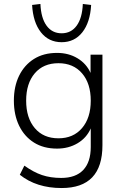

<svg xmlns="http://www.w3.org/2000/svg" viewBox="-20 -761 618 969"><path d="M291 188Q164 188 80 121L103 75Q149 108 192 122.5Q235 137 289 137Q362 137 400 97Q438 57 438 -19V-113Q417 -65 371.5 -38Q326 -11 268 -11Q200 -11 151.5 -41.5Q103 -72 76.5 -126.5Q50 -181 50 -253Q50 -325 76.5 -379Q103 -433 151.5 -463.5Q200 -494 268 -494Q326 -494 371 -467Q416 -440 437 -393V-485H497V-28Q497 188 291 188ZM275 -63Q350 -63 394 -114.5Q438 -166 438 -253Q438 -340 394 -391Q350 -442 275 -442Q199 -442 155.5 -391Q112 -340 112 -253Q112 -166 155.5 -114.5Q199 -63 275 -63ZM291 -548Q226 -548 186.5 -598Q147 -648 142 -736L184 -741Q187 -670 215 -631.5Q243 -593 291 -593Q339 -593 367 -631.5Q395 -670 398 -741L440 -736Q435 -648 395.5 -598Q356 -548 291 -548Z"/></svg>

Font: Nunito Sans Light
Style: Regular
Weight: 300
Designer: Vernon Adams
Foundry: Vernon Adams
Version: Version 3.101; ttfautohint (v1.8.4.7-5d5b);gftools[0.9.27]